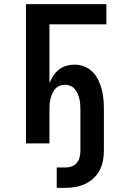

<svg xmlns="http://www.w3.org/2000/svg" viewBox="-20 -690 590 924"><path d="M253 214V116H297Q312 116 326.5 110.5Q341 105 350.5 92.5Q360 80 363.5 65Q367 50 367 35V-162Q367 -175 366 -188.5Q365 -202 362 -214.5Q359 -227 353.5 -239.5Q348 -252 339.5 -262Q331 -272 318.5 -277Q306 -282 293 -282Q279 -282 266.5 -277Q254 -272 245.5 -262Q237 -252 231.5 -239.5Q226 -227 223 -214.5Q220 -202 219 -188.5Q218 -175 218 -162V0H105V-670H492V-573H218V-291Q226 -309 237 -326Q248 -343 264 -355.5Q280 -368 299.5 -373.5Q319 -379 339 -379Q363 -379 386 -370Q409 -361 426 -343.5Q443 -326 453.5 -304Q464 -282 470 -258.5Q476 -235 478 -211Q480 -187 480 -162V35Q480 59 475.5 83Q471 107 460 128.5Q449 150 431 167Q413 184 391 194.5Q369 205 345 209.5Q321 214 297 214Z"/></svg>

Font: Lode
Style: Bold
Weight: 700
Monospace: yes
Designer: Belleve Invis
Foundry: Belleve Invis
Version: Version 29.2.0; ttfautohint (v1.8.3)